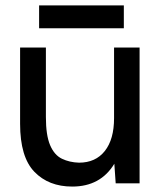

<svg xmlns="http://www.w3.org/2000/svg" viewBox="-20 -675 601 707"><path d="M149 -244Q149 -177 164.5 -140.5Q180 -104 208 -90.5Q236 -77 271 -76Q332 -76 366 -119Q400 -162 400 -240V-500H494V0H406L401 -72Q350 12 246 12Q159 12 106.5 -42.5Q54 -97 54 -219V-500H149ZM124 -571V-655H436V-571Z"/></svg>

Font: Figtree Medium
Style: Regular
Weight: 500
Designer: Erik Kennedy
Foundry: Erik Kennedy
Version: Version 2.001; ttfautohint (v1.8.4.7-5d5b);gftools[0.9.27]